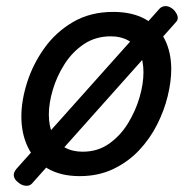

<svg xmlns="http://www.w3.org/2000/svg" viewBox="-20 -558 629 629"><path d="M241 19Q179 19 136 -6Q93 -31 71.5 -75.5Q50 -120 50 -176Q50 -229 69 -288.5Q88 -348 125.5 -400.5Q163 -453 219.5 -486Q276 -519 351 -519Q413 -519 455.5 -495.5Q498 -472 519.5 -429.5Q541 -387 541 -331Q541 -291 529.5 -243.5Q518 -196 494.5 -149.5Q471 -103 435 -65Q399 -27 350.5 -4Q302 19 241 19ZM251 -61Q300 -61 337 -87Q374 -113 399 -153.5Q424 -194 437 -238.5Q450 -283 450 -321Q450 -360 437 -386Q424 -412 400 -425.5Q376 -439 343 -439Q293 -439 255 -413.5Q217 -388 191.5 -348Q166 -308 153 -264Q140 -220 140 -183Q140 -144 153.5 -116.5Q167 -89 192 -75Q217 -61 251 -61ZM85 43Q77 52 63.5 50.5Q50 49 39 39Q28 31 25.5 19.5Q23 8 34 -5L503 -530Q511 -538 523 -538Q535 -538 548 -527Q558 -517 561.5 -505.5Q565 -494 556 -485Z"/></svg>

Font: Playwrite CO
Style: Regular
Weight: 400
Designer: Veronika Burian, José Scaglione
Foundry: TypeTogether
Version: Version 1.000